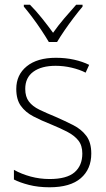

<svg xmlns="http://www.w3.org/2000/svg" viewBox="-20 -877 449 814"><path d="M367 -226Q367 -160 322.5 -121.5Q278 -83 190 -83Q142 -83 103 -93Q64 -103 39 -116V-157Q71 -139 110 -128.5Q149 -118 190 -118Q263 -118 296 -146.5Q329 -175 329 -226Q329 -260 312.5 -281Q296 -302 266.5 -317.5Q237 -333 198 -349Q155 -366 121.5 -383.5Q88 -401 68.5 -428Q49 -455 49 -500Q49 -560 93.5 -596Q138 -632 217 -632Q258 -632 294 -624Q330 -616 358 -602L343 -569Q318 -582 284 -590Q250 -598 216 -598Q156 -598 121.5 -573Q87 -548 87 -500Q87 -467 102.5 -446.5Q118 -426 147 -412Q176 -398 215 -382Q256 -364 290.5 -346.5Q325 -329 346 -301Q367 -273 367 -226ZM187 -699Q174 -721 155.5 -749Q137 -777 117 -803.5Q97 -830 81 -849V-857H107Q132 -832 158 -799.5Q184 -767 205 -738Q226 -768 251.5 -798Q277 -828 303 -857H330V-849Q313 -829 292.5 -802Q272 -775 253.5 -748Q235 -721 222 -699Z"/></svg>

Font: Noto Sans Telugu UI SemiCondensed ExtraLight
Style: Regular
Weight: 200
Width: 4
Designer: Jelle Bosma - Monotype Design Team
Foundry: Monotype Imaging Inc.
Version: Version 2.005; ttfautohint (v1.8.4.7-5d5b)